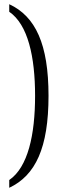

<svg xmlns="http://www.w3.org/2000/svg" viewBox="-20 -772 295 914"><path d="M24 85V122C149 63 211 -68 211 -316C211 -562 149 -694 24 -752V-716C113 -655 147 -502 147 -316C147 -130 113 24 24 85Z"/></svg>

Font: Noto Serif Armenian ExtraCondensed Light
Style: Regular
Weight: 300
Width: 2
Designer: Monotype Design Team
Foundry: Monotype Imaging Inc.
Version: Version 2.008